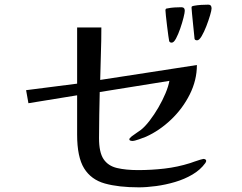

<svg xmlns="http://www.w3.org/2000/svg" viewBox="-20 -817 1040 824"><path d="M865 -126Q865 -124 863.5 -121.5Q862 -119 861 -117Q840 -88 806 -68Q772 -48 731.5 -36Q691 -24 650 -18.5Q609 -13 576 -13Q489 -13 430 -29.5Q371 -46 341 -94.5Q311 -143 311 -239V-408L102 -374L92 -430L311 -458V-699H415Q415 -643 413 -586.5Q411 -530 410 -474Q514 -490 618 -506Q722 -522 825 -538Q825 -473 794.5 -412Q764 -351 714 -303.5Q664 -256 606 -230Q596 -226 576.5 -219Q557 -212 547 -212Q544 -212 539.5 -213.5Q535 -215 535 -219Q535 -224 545.5 -232Q556 -240 568 -248Q580 -256 584 -259Q602 -273 622 -299Q642 -325 660 -356Q678 -387 690.5 -417Q703 -447 707 -470L408 -422Q407 -373 406 -323.5Q405 -274 405 -224Q405 -163 424.5 -134Q444 -105 482 -96Q520 -87 573 -87Q630 -87 686 -93.5Q742 -100 796 -117Q802 -119 814.5 -123.5Q827 -128 839 -131.5Q851 -135 853 -135Q857 -135 861 -133Q865 -131 865 -126ZM773 -771Q773 -763 767.5 -741Q762 -719 753.5 -694.5Q745 -670 735.5 -652Q726 -634 717 -634Q708 -634 706 -641Q705 -644 702.5 -663Q700 -682 697 -705.5Q694 -729 692 -749Q690 -769 690 -773Q690 -781 699 -781Q713 -784 728.5 -785Q744 -786 758 -786Q773 -786 773 -771ZM888 -781Q888 -773 881.5 -751Q875 -729 865.5 -704.5Q856 -680 845.5 -662Q835 -644 826 -644Q817 -644 815 -650Q815 -651 813 -670Q811 -689 808.5 -714Q806 -739 804 -759.5Q802 -780 802 -784Q802 -789 804.5 -790Q807 -791 811 -792Q827 -795 843 -796Q859 -797 874 -797Q888 -797 888 -781Z"/></svg>

Font: Kaisei Opti Medium
Style: Regular
Weight: 500
Designer: Font-Kai, 金井和夫
Foundry: KAZUO KANAI
Version: Version 5.003